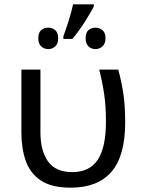

<svg xmlns="http://www.w3.org/2000/svg" viewBox="-20 -858 653 888"><path d="M307 10Q218 10 168.5 -23.5Q119 -57 99 -114.5Q79 -172 79 -243V-536H167V-246Q167 -161 202 -111.5Q237 -62 314 -62Q394 -62 432 -119Q470 -176 470 -296Q470 -366 462 -421Q454 -476 439 -536H527Q543 -477 551 -421.5Q559 -366 559 -292Q559 -137 495.5 -63.5Q432 10 307 10ZM414 -838V-828Q398 -797 371 -755Q344 -713 315 -678H273V-690Q284 -720 297.5 -762Q311 -804 318 -838ZM203 -730Q222 -730 235.5 -718.5Q249 -707 249 -681Q249 -656 235.5 -643.5Q222 -631 203 -631Q184 -631 170.5 -643.5Q157 -656 157 -681Q157 -707 170.5 -718.5Q184 -730 203 -730ZM422 -730Q440 -730 454 -718.5Q468 -707 468 -681Q468 -656 454 -643.5Q440 -631 422 -631Q402 -631 389 -643.5Q376 -656 376 -681Q376 -707 389 -718.5Q402 -730 422 -730Z"/></svg>

Font: Noto IKEA Simplified Chinese
Style: Regular
Weight: 400
Designer: Monotype Design Team
Foundry: Monotype Imaging Inc.
Version: Version 1.100